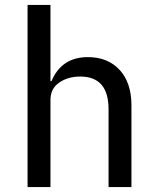

<svg xmlns="http://www.w3.org/2000/svg" viewBox="-20 -760 640 780"><path d="M92 0V-740H185V-430H189Q230 -528 337 -528Q418 -528 466 -476Q514 -424 514 -332V0H421V-316Q421 -449 306 -449Q256 -449 220.5 -424.5Q185 -400 185 -354V0Z"/></svg>

Font: IBM Plex Mono Text
Style: Regular
Weight: 450
Designer: Mike Abbink, Paul van der Laan, Pieter van Rosmalen
Foundry: Bold Monday
Version: Version 2.000